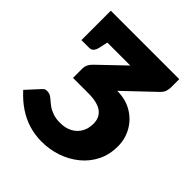

<svg xmlns="http://www.w3.org/2000/svg" viewBox="-201 -860 998 998"><g transform="rotate(45 298.0 -361.0)"><path d="M265 7Q217 7 172 -6.5Q127 -20 86 -47.5Q45 -75 8 -116L74 -188Q83 -198 90 -199Q97 -200 102 -200Q111 -200 120 -196.5Q129 -193 142 -182Q155 -170 171.5 -158Q188 -146 211 -138Q234 -130 264 -130Q305 -130 333.5 -146Q362 -162 376.5 -189Q391 -216 391 -249Q391 -296 358.5 -319.5Q326 -343 260 -343H147V-414Q147 -425 152.5 -438Q158 -451 171 -464L312 -599H39V-729H542V-668Q542 -655 537.5 -640Q533 -625 517 -610L357 -458H358Q419 -458 465.5 -430.5Q512 -403 538 -357Q564 -311 564 -256Q564 -196 540 -147.5Q516 -99 474 -64.5Q432 -30 378.5 -11.5Q325 7 265 7ZM148 -621 133 -552Q129 -534 120.5 -523.5Q112 -513 95 -513H39V-599Z"/></g></svg>

Font: Aleo Black
Style: Regular
Weight: 900
Designer: Alessio Laiso
Foundry: Alessio Laiso
Version: Version 2.001;gftools[0.9.29]